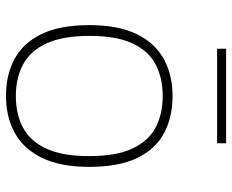

<svg xmlns="http://www.w3.org/2000/svg" viewBox="-87 -680 776 642"><g transform="rotate(90 301.0 -359.0)"><path d="M301 9Q230 9 176.8 -19.8Q123.5 -48.5 93.8 -110Q64 -171.5 64 -270Q64 -366.5 94 -428Q124 -489.5 177.5 -518.8Q231 -548 301 -548Q372 -548 425.2 -519.5Q478.5 -491 508.2 -429.8Q538 -368.5 538 -270Q538 -173.5 508 -111.8Q478 -50 424.5 -20.5Q371 9 301 9ZM301 -24Q362 -24 407.2 -48.2Q452.5 -72.5 477.2 -126.5Q502 -180.5 502 -269Q502 -358.5 477.2 -412.5Q452.5 -466.5 407.2 -490.8Q362 -515 301 -515Q240 -515 194.8 -491Q149.5 -467 124.8 -413.2Q100 -359.5 100 -271Q100 -181.5 124.8 -127.2Q149.5 -73 194.8 -48.5Q240 -24 301 -24ZM143 -697V-727H459V-697Z"/></g></svg>

Font: Encode Sans Exp Th
Style: Regular
Weight: 100
Width: 7
Designer: Multiple Designers
Foundry: Impallari Type
Version: Version 3.002; ttfautohint (v1.8.3) -l 8 -r 50 -G 200 -x 14 